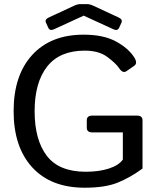

<svg xmlns="http://www.w3.org/2000/svg" viewBox="-20 -880 758 915"><path d="M199.2 -771.5Q191.9 -787.1 211.9 -796.4L330.6 -851.6Q349.6 -860.4 361.8 -860.4H396Q408.2 -860.4 427.2 -851.6L545.9 -796.4Q565.9 -787.1 558.6 -771.5L547.4 -747.1Q540 -731.4 520 -740.7L379.4 -805.2H378.4L237.8 -740.7Q217.8 -731.4 210.4 -747.1ZM44.9 -350.1Q44.9 -521 133.3 -617.9Q221.7 -714.8 378.9 -714.8Q473.1 -714.8 532.7 -682.4Q592.3 -649.9 620.1 -606Q637.2 -578.6 619.6 -566.4L583 -541Q564.9 -528.3 546.9 -556.2Q532.2 -578.1 491.7 -608.4Q451.2 -638.7 383.8 -638.7Q264.2 -638.7 204.6 -562.7Q145 -486.8 145 -350.1Q145 -213.4 203.1 -137.5Q261.2 -61.5 388.7 -61.5Q452.1 -61.5 499.3 -76.9Q546.4 -92.3 565.4 -119.6V-249H420.4Q393.6 -249 393.6 -271V-307.1Q393.6 -329.1 420.4 -329.1H632.3Q659.2 -329.1 659.2 -307.1V-76.7Q599.6 -33.2 540 -9.3Q480.5 14.6 383.8 14.6Q222.7 14.6 133.8 -82.3Q44.9 -179.2 44.9 -350.1Z"/></svg>

Font: Istok
Style: Regular
Weight: 500
Designer: Andrey V. Panov
Foundry: Andrey V. Panov
Version: Version 1.0.3